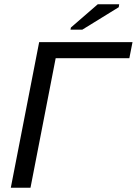

<svg xmlns="http://www.w3.org/2000/svg" viewBox="-20 -887 646 907"><path d="M606 -688 591 -612H243L124 0H31L165 -688ZM313 -747 315 -757 442 -867H543L541 -853L369 -747Z"/></svg>

Font: Libra Sans Modern
Style: Italic
Weight: 400
Italic angle: -12°
Foundry: Stefan Peev, Context Ltd
Version: Version 1.000